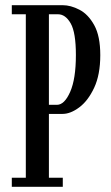

<svg xmlns="http://www.w3.org/2000/svg" viewBox="-20 -720 429 740"><path d="M25.5 0V-35H79.5V-665H25.5V-700H221.5Q252.5 -700 286.2 -682.5Q320 -665 343.2 -623Q366.5 -581 366.5 -507.5Q366.5 -432 342.8 -381.5Q319 -331 285.2 -306Q251.5 -281 221.5 -281H168.5V-35H222V0ZM168.5 -316H199.5Q228.5 -316 250.5 -366Q272.5 -416 272.5 -508Q272.5 -594.5 252.5 -629.8Q232.5 -665 203.5 -665H168.5Z"/></svg>

Font: Imbue 10pt Medium
Style: Regular
Weight: 500
Designer: Tyler Finck
Foundry: Etcetera Type Company
Version: Version 1.102; ttfautohint (v1.8.3)